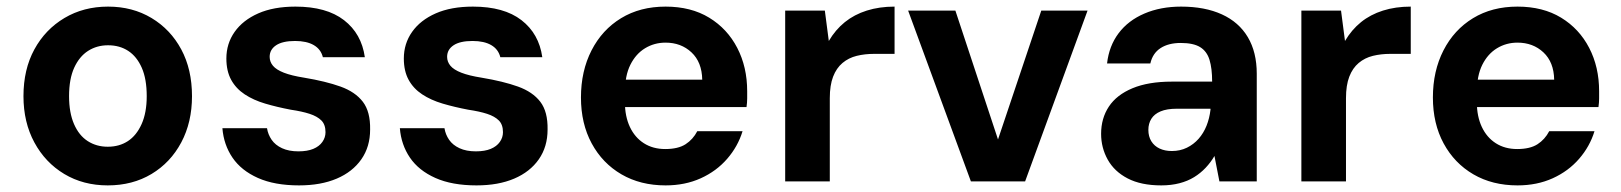

<svg xmlns="http://www.w3.org/2000/svg" viewBox="-20 -549 4906 581"><path d="M306 12Q232 12 174.5 -22.5Q117 -57 84 -118Q51 -179 51 -258Q51 -339 84 -399.5Q117 -460 175 -494.5Q233 -529 307 -529Q381 -529 438.5 -494.5Q496 -460 528.5 -399.5Q561 -339 561 -258Q561 -179 528.5 -118Q496 -57 438.5 -22.5Q381 12 306 12ZM306 -105Q341 -105 367 -122Q393 -139 408.5 -173.5Q424 -208 424 -258Q424 -310 409 -344Q394 -378 368 -395Q342 -412 307 -412Q273 -412 246.5 -395Q220 -378 204.5 -344Q189 -310 189 -258Q189 -208 204 -173.5Q219 -139 245.5 -122Q272 -105 306 -105Z M885 12Q811 12 760.5 -10.5Q710 -33 683.5 -72Q657 -111 653 -161H788Q791 -142 802 -126Q813 -110 833.5 -100.5Q854 -91 883 -91Q910 -91 928 -98.5Q946 -106 955.5 -119.5Q965 -133 965 -149Q965 -172 952.5 -184.5Q940 -197 917 -204.5Q894 -212 860 -217Q818 -225 782.5 -235.5Q747 -246 720.5 -263.5Q694 -281 679.5 -307.5Q665 -334 665 -372Q665 -417 690 -452.5Q715 -488 761.5 -508.5Q808 -529 874 -529Q968 -529 1021 -488Q1074 -447 1084 -376H957Q951 -400 929.5 -412.5Q908 -425 873 -425Q835 -425 815.5 -412Q796 -399 796 -377Q796 -362 806 -350Q816 -338 839 -329Q862 -320 900 -314Q966 -303 1010.5 -287Q1055 -271 1078 -241Q1101 -211 1100 -157Q1100 -105 1073.5 -67Q1047 -29 999 -8.5Q951 12 885 12Z M1422 12Q1348 12 1297.5 -10.5Q1247 -33 1220.5 -72Q1194 -111 1190 -161H1325Q1328 -142 1339 -126Q1350 -110 1370.5 -100.5Q1391 -91 1420 -91Q1447 -91 1465 -98.5Q1483 -106 1492.5 -119.5Q1502 -133 1502 -149Q1502 -172 1489.5 -184.5Q1477 -197 1454 -204.5Q1431 -212 1397 -217Q1355 -225 1319.5 -235.5Q1284 -246 1257.5 -263.5Q1231 -281 1216.5 -307.5Q1202 -334 1202 -372Q1202 -417 1227 -452.5Q1252 -488 1298.5 -508.5Q1345 -529 1411 -529Q1505 -529 1558 -488Q1611 -447 1621 -376H1494Q1488 -400 1466.5 -412.5Q1445 -425 1410 -425Q1372 -425 1352.5 -412Q1333 -399 1333 -377Q1333 -362 1343 -350Q1353 -338 1376 -329Q1399 -320 1437 -314Q1503 -303 1547.5 -287Q1592 -271 1615 -241Q1638 -211 1637 -157Q1637 -105 1610.5 -67Q1584 -29 1536 -8.5Q1488 12 1422 12Z M1994 12Q1918 12 1860.5 -21.5Q1803 -55 1770.5 -115Q1738 -175 1738 -254Q1738 -334 1770 -396.5Q1802 -459 1859.5 -494Q1917 -529 1994 -529Q2071 -529 2126 -495.5Q2181 -462 2211 -404Q2241 -346 2241 -273Q2241 -263 2241 -251Q2241 -239 2239 -225H1835V-308H2105Q2104 -361 2072.5 -390.5Q2041 -420 1994 -420Q1960 -420 1932 -403Q1904 -386 1887.5 -353Q1871 -320 1871 -269V-240Q1871 -197 1886 -165Q1901 -133 1928.5 -115.5Q1956 -98 1993 -98Q2032 -98 2054.5 -112.5Q2077 -127 2090 -152H2227Q2213 -106 2180.5 -68.5Q2148 -31 2100.5 -9.5Q2053 12 1994 12Z M2356 0V-517H2476L2488 -425Q2508 -459 2536.5 -482Q2565 -505 2603 -517Q2641 -529 2687 -529V-386H2625Q2597 -386 2572.5 -380Q2548 -374 2529.5 -358.5Q2511 -343 2501 -317Q2491 -291 2491 -252V0Z M2918 0 2728 -517H2871L3000 -127L3131 -517H3271L3082 0Z M3494 12Q3433 12 3392.5 -9Q3352 -30 3332 -66Q3312 -102 3312 -144Q3312 -191 3335.5 -226.5Q3359 -262 3407 -282Q3455 -302 3526 -302H3648Q3648 -342 3640 -368Q3632 -394 3611.5 -406.5Q3591 -419 3553 -419Q3516 -419 3492 -403.5Q3468 -388 3461 -357H3330Q3336 -410 3365 -448.5Q3394 -487 3443 -508Q3492 -529 3554 -529Q3626 -529 3677.5 -505.5Q3729 -482 3756 -436.5Q3783 -391 3783 -326V0H3670L3655 -77Q3644 -58 3628.5 -41.5Q3613 -25 3593.5 -13Q3574 -1 3549 5.5Q3524 12 3494 12ZM3526 -92Q3551 -92 3571.5 -102Q3592 -112 3607 -129Q3622 -146 3631 -168.5Q3640 -191 3643 -217V-220H3541Q3511 -220 3492 -212Q3473 -204 3464 -189.5Q3455 -175 3455 -156Q3455 -136 3464 -121.5Q3473 -107 3489 -99.5Q3505 -92 3526 -92Z M3918 0V-517H4038L4050 -425Q4070 -459 4098.5 -482Q4127 -505 4165 -517Q4203 -529 4249 -529V-386H4187Q4159 -386 4134.5 -380Q4110 -374 4091.5 -358.5Q4073 -343 4063 -317Q4053 -291 4053 -252V0Z M4572 12Q4496 12 4438.5 -21.5Q4381 -55 4348.5 -115Q4316 -175 4316 -254Q4316 -334 4348 -396.5Q4380 -459 4437.5 -494Q4495 -529 4572 -529Q4649 -529 4704 -495.5Q4759 -462 4789 -404Q4819 -346 4819 -273Q4819 -263 4819 -251Q4819 -239 4817 -225H4413V-308H4683Q4682 -361 4650.5 -390.5Q4619 -420 4572 -420Q4538 -420 4510 -403Q4482 -386 4465.5 -353Q4449 -320 4449 -269V-240Q4449 -197 4464 -165Q4479 -133 4506.5 -115.5Q4534 -98 4571 -98Q4610 -98 4632.5 -112.5Q4655 -127 4668 -152H4805Q4791 -106 4758.5 -68.5Q4726 -31 4678.5 -9.5Q4631 12 4572 12Z"/></svg>

Font: DM Sans 11pt
Style: Bold
Weight: 700
Version: Version 4.004;gftools[0.9.30]